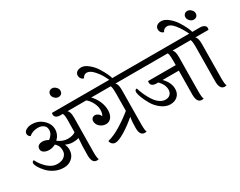

<svg xmlns="http://www.w3.org/2000/svg" viewBox="-104 -1439 2471 1976"><g transform="rotate(-30 1132.0 -451.0)"><path d="M611 -497 606 -85Q606 -17 617 1Q606 5 595 5Q537 5 537 -90Q537 -209 545 -290Q516 -281 474.5 -281Q433 -281 390 -301Q405 -269 405 -236Q405 -175 365 -138Q325 -101 266 -101Q207 -101 158.5 -125Q110 -149 79 -182.5Q48 -216 29 -247.5Q10 -279 10 -298.5Q10 -318 32 -323Q64 -258 116 -212.5Q168 -167 223.5 -167Q279 -167 310 -193.5Q341 -220 341 -259.5Q341 -299 327 -322Q313 -345 300 -354Q262 -334 225.5 -334Q189 -334 164 -349.5Q139 -365 139 -391.5Q139 -418 156.5 -431.5Q174 -445 205 -445Q236 -445 273 -424Q326 -464 326 -514Q326 -552 299.5 -571.5Q273 -591 234 -591Q171 -591 128 -554Q102 -569 102 -594.5Q102 -620 129.5 -637Q157 -654 198 -654Q273 -654 327.5 -604.5Q382 -555 382 -491Q382 -427 333 -380Q390 -338 448 -338Q506 -338 539 -362Q541 -446 541 -507.5Q541 -569 529 -586H504Q435 -586 435 -635Q435 -646 438 -651H677Q710 -651 728.5 -638.5Q747 -626 747 -603Q747 -595 744 -586H584Q611 -567 611 -497Z M628 -807.5Q628 -785 615 -771.5Q602 -758 578.5 -758Q555 -758 535 -778Q515 -798 515 -820.5Q515 -843 528.5 -856.5Q542 -870 564.5 -870Q587 -870 607.5 -850Q628 -830 628 -807.5Z M1179 -497 1175 -85Q1175 -15 1186 1Q1175 5 1164 5Q1106 5 1106 -84Q1106 -160 1115 -214Q1048 -154 970 -106Q892 -58 853 -58Q831 -58 815 -72Q799 -86 796 -110Q868 -127 954.5 -180.5Q1041 -234 1107 -289Q1109 -419 1109 -495Q1109 -571 1098 -586H867Q906 -547 929 -494Q952 -441 952 -388.5Q952 -336 928 -304Q904 -272 863.5 -272Q823 -272 792.5 -299Q762 -326 762 -363Q762 -384 775 -397Q788 -410 807 -410Q826 -410 843.5 -397Q861 -384 869 -362Q886 -389 886 -430.5Q886 -472 863.5 -515.5Q841 -559 808 -586H733Q664 -586 664 -635Q664 -645 666 -651H1244Q1277 -651 1295.5 -638.5Q1314 -626 1314 -609Q1314 -592 1310 -586H1153Q1179 -568 1179 -497Z M902 -794Q882 -798 870.5 -814Q859 -830 859 -852Q859 -874 877.5 -890.5Q896 -907 933 -907Q970 -907 1014.5 -871Q1059 -835 1088 -788.5Q1117 -742 1135.5 -702Q1154 -662 1154 -649Q1154 -624 1130 -624Q1114 -663 1091.5 -704.5Q1069 -746 1029.5 -788.5Q990 -831 954 -831Q918 -831 902 -794Z M1783 -92 1786 -375H1593Q1660 -308 1660 -232Q1660 -179 1626.5 -148Q1593 -117 1540 -117Q1487 -117 1437 -154Q1387 -191 1357.5 -241Q1328 -291 1311 -336Q1294 -381 1294 -400Q1294 -419 1302 -425.5Q1310 -432 1319 -432Q1347 -341 1395 -269Q1420 -230 1453 -207Q1486 -184 1521 -184Q1556 -184 1576.5 -205Q1597 -226 1597 -259Q1597 -320 1542 -375H1525Q1456 -375 1456 -424Q1456 -434 1458 -440H1787V-498Q1787 -570 1776 -586H1304Q1235 -586 1235 -635Q1235 -645 1237 -651H1922Q1991 -651 1991 -603Q1991 -590 1988 -586H1831Q1857 -568 1857 -497L1853 -85Q1853 -15 1864 1Q1853 5 1842 5Q1783 5 1783 -92Z M2232 -801.5Q2232 -779 2219 -765.5Q2206 -752 2182.5 -752Q2159 -752 2139 -772Q2119 -792 2119 -814.5Q2119 -837 2132.5 -850.5Q2146 -864 2168.5 -864Q2191 -864 2211.5 -844Q2232 -824 2232 -801.5ZM2055 -92 2059 -499Q2059 -571 2048 -586H1978Q1909 -586 1909 -635Q1909 -645 1911 -651H2069Q2037 -720 1993.5 -775.5Q1950 -831 1909.5 -831Q1869 -831 1853 -794Q1833 -798 1821.5 -814Q1810 -830 1810 -852Q1810 -874 1828.5 -890.5Q1847 -907 1883.5 -907Q1920 -907 1963.5 -872.5Q2007 -838 2036.5 -792.5Q2066 -747 2084.5 -707Q2103 -667 2105 -651H2194Q2227 -651 2245.5 -638.5Q2264 -626 2264 -609Q2264 -592 2260 -586H2103Q2129 -568 2129 -497L2125 -85Q2125 -17 2136 1Q2125 5 2114 5Q2055 5 2055 -92Z"/></g></svg>

Font: Laila
Style: Regular
Weight: 400
Designer: Hitesh Malaviya
Foundry: Indian Type Foundry
Version: Version 1.302;PS 1.0;hotconv 1.0.78;makeotf.lib2.5.61930; tt